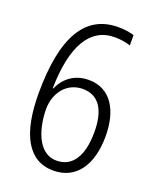

<svg xmlns="http://www.w3.org/2000/svg" viewBox="-137 -805 732 897"><g transform="rotate(20 228.5 -356.0)"><path d="M50 -305C50 -103 112 11 237 11C351 11 413 -81 413 -223C413 -354 358 -444 250 -444C171 -444 126 -395 107 -350H104C108 -562 173 -673 296 -673C325 -673 353 -668 374 -661V-712C353 -719 324 -723 295 -723C132 -723 50 -586 50 -305ZM236 -38C136 -38 108 -167 108 -248C108 -327 157 -395 239 -395C321 -394 357 -329 357 -223C357 -103 313 -38 236 -38Z"/></g></svg>

Font: Noto Sans Arabic UI Cn Lt
Style: Regular
Weight: 300
Width: 3
Designer: Monotype Design Team, Nadine Chahine and Nizar Qandah
Foundry: Monotype Imaging Inc.
Version: Version 2.010